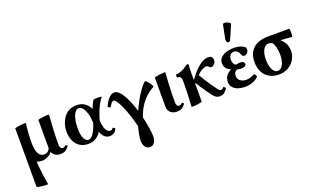

<svg xmlns="http://www.w3.org/2000/svg" viewBox="-98 -1254 3384 2067"><g transform="rotate(-20 1594.5 -221.0)"><path d="M166 269Q166 272 147 271.5Q128 271 103 268Q78 265 58.5 261Q39 257 39 254V-415Q39 -418 58.5 -422Q78 -426 103 -429Q128 -432 147 -432.5Q166 -433 166 -430Q159 -378 155 -319Q151 -260 151 -208Q151 -128 173 -86.5Q195 -45 237 -45Q285 -45 304 -93V-415Q304 -418 323.5 -422Q343 -426 368 -429Q393 -432 412 -432.5Q431 -433 431 -430Q424 -343 420 -256Q416 -169 416 -97Q416 -42 451 -42Q466 -42 484 -59Q488 -63 496.5 -55.5Q505 -48 502 -43Q484 -15 460.5 -2Q437 11 404 11Q372 11 346.5 -3.5Q321 -18 310 -49Q289 -20 258 -4.5Q227 11 189 11Q173 11 159 8Q145 5 133 1Q136 43 140 80.5Q144 118 148 151.5Q152 185 157 214Q162 243 166 269Z M722 11Q668 11 628 -14.5Q588 -40 566.5 -86Q545 -132 545 -191Q545 -250 567 -303.5Q589 -357 632.5 -391Q676 -425 740 -425Q791 -425 825.5 -404Q860 -383 880.5 -350Q901 -317 910 -280Q919 -243 920 -212Q924 -120 944 -81Q964 -42 993 -42Q1011 -42 1023 -59Q1027 -64 1034 -61Q1041 -58 1046.5 -52.5Q1052 -47 1050 -43Q1038 -16 1016.5 -2.5Q995 11 967 11Q915 11 882.5 -48Q850 -107 846 -210Q844 -254 832 -294.5Q820 -335 800 -361Q780 -387 754 -387Q730 -387 711 -361Q692 -335 681 -290Q670 -245 670 -186Q670 -108 690.5 -69Q711 -30 739 -30Q771 -30 800.5 -76.5Q830 -123 850 -193Q866 -245 877.5 -283Q889 -321 902.5 -352.5Q916 -384 934 -416Q936 -419 952 -421Q968 -423 987 -423Q1006 -423 1019.5 -421Q1033 -419 1030 -416Q1010 -391 992.5 -361.5Q975 -332 958 -290.5Q941 -249 922 -186Q912 -152 896.5 -117.5Q881 -83 858 -54Q835 -25 801.5 -7Q768 11 722 11Z M1334 270Q1300 270 1281 241.5Q1262 213 1262 174Q1262 141 1269.5 100Q1277 59 1290 15Q1272 -57 1251 -120.5Q1230 -184 1208 -232.5Q1186 -281 1166.5 -308Q1147 -335 1133 -335Q1123 -335 1110.5 -321Q1098 -307 1084 -280Q1082 -276 1074 -279Q1066 -282 1059 -287.5Q1052 -293 1053 -296Q1080 -355 1110 -385Q1140 -415 1172 -415Q1197 -415 1221.5 -392.5Q1246 -370 1268.5 -331.5Q1291 -293 1311 -243.5Q1331 -194 1347 -140Q1373 -199 1403 -252.5Q1433 -306 1464 -348.5Q1495 -391 1523 -415Q1527 -418 1539.5 -406.5Q1552 -395 1566 -377.5Q1580 -360 1587 -345Q1594 -330 1588 -327Q1536 -299 1494 -258.5Q1452 -218 1421 -167Q1390 -116 1371 -54Q1387 13 1396.5 73.5Q1406 134 1406 174Q1406 213 1387.5 241.5Q1369 270 1334 270Z M1738 11Q1697 11 1667.5 -12.5Q1638 -36 1638 -89V-415Q1638 -418 1657 -422Q1676 -426 1701 -429Q1726 -432 1745 -432.5Q1764 -433 1764 -430Q1757 -343 1753.5 -256Q1750 -169 1750 -97Q1750 -42 1785 -42Q1800 -42 1818 -59Q1822 -63 1830.5 -55.5Q1839 -48 1836 -43Q1818 -15 1794.5 -2Q1771 11 1738 11Z M1902 15Q1907 -53 1909.5 -128.5Q1912 -204 1912 -272Q1912 -303 1904 -318Q1896 -333 1867 -333Q1863 -333 1861.5 -342Q1860 -351 1861.5 -360Q1863 -369 1867 -369Q1896 -369 1930.5 -383.5Q1965 -398 1995 -422Q2002 -427 2006.5 -429Q2011 -431 2016 -431Q2028 -431 2028 -418Q2025 -397 2024.5 -375.5Q2024 -354 2024 -333V0Q2024 3 2005.5 7Q1987 11 1963 14Q1939 17 1920.5 17.5Q1902 18 1902 15ZM1965 -120 1948 -140Q2017 -244 2070 -306.5Q2123 -369 2166.5 -397Q2210 -425 2251 -425Q2302 -425 2302 -376Q2302 -349 2283.5 -331Q2265 -313 2249 -313Q2239 -313 2232.5 -320Q2226 -327 2218.5 -333.5Q2211 -340 2198 -340Q2178 -340 2146.5 -322.5Q2115 -305 2070.5 -257.5Q2026 -210 1965 -120ZM2224 13Q2204 13 2187.5 3Q2171 -7 2152 -31.5Q2133 -56 2103 -98Q2082 -128 2061.5 -159.5Q2041 -191 2024 -222L2082 -294Q2104 -257 2128 -218Q2152 -179 2177 -143Q2210 -94 2229 -70Q2248 -46 2260 -46Q2269 -46 2277 -50.5Q2285 -55 2294 -66Q2297 -70 2303.5 -65.5Q2310 -61 2315 -53.5Q2320 -46 2317 -42Q2298 -16 2279 -1.5Q2260 13 2224 13Z M2517 11Q2478 11 2442 -0.5Q2406 -12 2383 -37Q2360 -62 2360 -101Q2360 -137 2378 -166Q2396 -195 2439 -217Q2407 -232 2388 -254Q2369 -276 2369 -312Q2369 -349 2392.5 -374Q2416 -399 2455.5 -412Q2495 -425 2542 -425Q2592 -425 2627 -411.5Q2662 -398 2672 -381Q2674 -377 2674.5 -372Q2675 -367 2675 -361Q2675 -340 2660 -323.5Q2645 -307 2628 -307Q2619 -307 2611 -310.5Q2603 -314 2600 -322Q2588 -356 2571 -371.5Q2554 -387 2531 -387Q2503 -387 2487.5 -366Q2472 -345 2472 -316Q2472 -291 2482 -271.5Q2492 -252 2511 -247Q2521 -250 2532 -252Q2543 -254 2554 -254Q2579 -254 2591.5 -245Q2604 -236 2604 -222Q2604 -206 2588.5 -197Q2573 -188 2546 -188Q2533 -188 2522 -190Q2511 -192 2501 -195Q2484 -190 2473 -174.5Q2462 -159 2462 -133Q2462 -96 2490.5 -76Q2519 -56 2557 -56Q2577 -56 2598.5 -62Q2620 -68 2648 -82Q2655 -86 2662 -78Q2669 -70 2673 -60Q2677 -50 2673 -46Q2647 -20 2606.5 -4.5Q2566 11 2517 11ZM2543 -530Q2533 -505 2519 -502Q2505 -499 2496.5 -511.5Q2488 -524 2492 -547L2523 -702Q2525 -712 2539.5 -712.5Q2554 -713 2571 -707.5Q2588 -702 2599 -693Q2610 -684 2606 -675Z M2909 11Q2850 11 2803 -13.5Q2756 -38 2729.5 -87Q2703 -136 2703 -207Q2703 -303 2762 -359Q2821 -415 2944 -415H3176Q3179 -415 3181 -401Q3183 -387 3183 -368.5Q3183 -350 3181 -336Q3179 -322 3176 -322Q3136 -325 3095.5 -328Q3055 -331 3014 -332L3017 -352Q3064 -323 3089.5 -282Q3115 -241 3115 -188Q3115 -134 3088.5 -88.5Q3062 -43 3015.5 -16Q2969 11 2909 11ZM2909 -30Q2945 -30 2968 -74Q2991 -118 2991 -186Q2991 -236 2980.5 -274.5Q2970 -313 2953 -332Q2931 -342 2909 -342Q2873 -342 2850 -298Q2827 -254 2827 -186Q2827 -141 2837.5 -105.5Q2848 -70 2866.5 -50Q2885 -30 2909 -30Z"/></g></svg>

Font: Junicode VF
Style: Regular
Weight: 400
Designer: Peter S. Baker
Version: Version 2.213